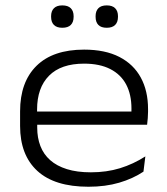

<svg xmlns="http://www.w3.org/2000/svg" viewBox="-20 -680 618 712"><path d="M308 12.5Q182.5 12.5 118.5 -46.2Q54.5 -105 54.5 -213V-267Q54.5 -376 115.5 -436Q176.5 -496 292 -496Q370 -496 422.8 -468.8Q475.5 -441.5 502.2 -392.2Q529 -343 529 -275.5V-265.5Q529 -254 528 -241.8Q527 -229.5 525.5 -217.5H466Q467 -233.5 467.2 -248.8Q467.5 -264 467.5 -277.5Q467.5 -329.5 447.8 -366.8Q428 -404 388.8 -424Q349.5 -444 292 -444Q206 -444 161.8 -399.2Q117.5 -354.5 117.5 -273.5V-246.5L118 -238.5V-207Q118 -169 129.8 -138.5Q141.5 -108 166 -86.2Q190.5 -64.5 228 -52.8Q265.5 -41 317 -41Q375.5 -41 425 -56.2Q474.5 -71.5 519 -100L512 -43.5Q473 -17.5 422 -2.5Q371 12.5 308 12.5ZM85.5 -217.5V-266.5H511.5V-217.5ZM211 -577Q190.5 -577 180 -587.5Q169.5 -598 169.5 -617.5V-620Q169.5 -639 180 -649.5Q190.5 -660 211 -660Q232 -660 242.5 -649.5Q253 -639 253 -620V-617.5Q253 -598 242.5 -587.5Q232 -577 211 -577ZM376 -577Q355 -577 344.8 -587.5Q334.5 -598 334.5 -617.5V-620Q334.5 -639 344.8 -649.5Q355 -660 376 -660Q396.5 -660 407 -649.5Q417.5 -639 417.5 -620V-617.5Q417.5 -598 407 -587.5Q396.5 -577 376 -577Z"/></svg>

Font: Anek Gujarati SemiExpanded Light
Style: Regular
Weight: 300
Width: 6
Designer: Mrunmayee Ghaisas (Gujarati), Yesha Goshar (Latin)
Foundry: Ek Type
Version: Version 1.003